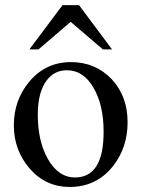

<svg xmlns="http://www.w3.org/2000/svg" viewBox="-20 -724 561 759"><path d="M255.4 15.1Q161.1 15.1 97.7 -57.1Q34.7 -129.9 34.7 -228.5Q34.7 -327.1 94.7 -399.9Q159.7 -478.5 260.3 -478.5Q357.4 -478.5 421.9 -410.6Q484.4 -343.3 484.4 -240.7Q484.4 -141.1 427.2 -67.9Q361.8 15.1 255.4 15.1ZM276.4 -22.5Q389.6 -22.5 389.6 -202.6Q389.6 -309.1 349.6 -377Q310.1 -446.3 244.1 -446.3Q196.8 -446.3 167 -409.2Q129.4 -362.8 129.4 -270Q129.4 -166.5 168.9 -96.2Q210.4 -22.5 276.4 -22.5ZM96.2 -528.8 227.1 -703.6H292.5L422.9 -528.8H386.7L259.3 -637.7L132.3 -528.8Z"/></svg>

Font: Nuosu SIL
Style: Regular
Weight: 400
Designer: Peter Constable, Alex Kotlar, Peter Martin
Foundry: SIL International
Version: Version 2.300